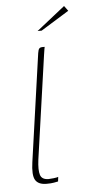

<svg xmlns="http://www.w3.org/2000/svg" viewBox="-50 -680 330 714"><g transform="rotate(-5 115.5 -323.5)"><path d="M95 3Q64 3 53 -15.5Q42 -34 49 -82L106 -484Q107 -490 108.5 -495Q110 -500 113.5 -502.5Q117 -505 123 -505H132Q132 -505 130.5 -497.5Q129 -490 127 -475L72 -89Q67 -50 73 -32Q79 -14 104 -14Q110 -14 123 -15.5Q136 -17 140 -19L138 -2Q133 -1 122.5 1Q112 3 95 3ZM111 -566 217 -650 231 -631 126 -566Z"/></g></svg>

Font: Genos Thin
Style: Italic
Weight: 100
Italic angle: -8°
Designer: Robert E. Leuschke
Foundry: Robert E. Leuschke
Version: Version 1.010